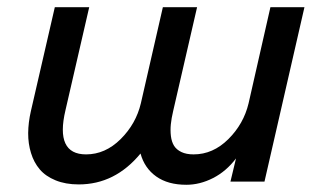

<svg xmlns="http://www.w3.org/2000/svg" viewBox="-20 -508 893 537"><path d="M501 8.8Q449.7 8.8 417 -14.4Q384.3 -37.6 373 -78.6Q301.8 7.8 200.2 7.8Q163.1 7.8 135.3 -3.7Q107.4 -15.1 91.1 -34.4Q74.7 -53.7 66.7 -80.1Q58.6 -106.4 58.8 -136Q59.1 -165.5 66.4 -197.3L133.3 -487.8H229.5L163.1 -199.7Q133.8 -76.2 220.7 -76.2Q274.4 -76.2 317.4 -118.9Q360.4 -161.6 374 -219.2L435.5 -487.8H531.2L464.4 -197.8Q459.5 -177.2 457.8 -160.4Q456.1 -143.6 458 -127.4Q460 -111.3 466.8 -100.3Q473.6 -89.4 487.3 -82.8Q501 -76.2 521.5 -76.2Q575.7 -76.2 618.7 -118.9Q661.6 -161.6 675.3 -219.2L736.3 -487.8H831.5L719.7 0H624.5L640.1 -64.9Q612.8 -28.8 575.9 -10Q539.1 8.8 501 8.8Z"/></svg>

Font: HK Grotesk Medium Italic
Style: Regular
Weight: 500
Italic angle: -13°
Designer: Alfredo Marco Pradil and Stefan Peev
Foundry: Hanken Design Co.
Version: Version 1.000;PS 001.000;hotconv 1.0.88;makeotf.lib2.5.64775